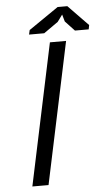

<svg xmlns="http://www.w3.org/2000/svg" viewBox="-59 -908 528 946"><g transform="rotate(-5 205.0 -435.0)"><path d="M210 -700H290L142 0H62ZM263 -870H311L410 -768L406 -747H338L292 -796L282 -831L257 -797L186 -747H111L116 -769Z"/></g></svg>

Font: PT Sans
Style: Italic
Weight: 400
Italic angle: -12°
Designer: A.Korolkova, O.Umpeleva, V.Yefimov
Foundry: ParaType Ltd
Version: Version 2.003W OFL